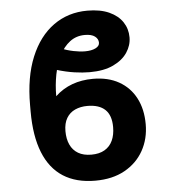

<svg xmlns="http://www.w3.org/2000/svg" viewBox="-54 -810 781 869"><g transform="rotate(-5 336.5 -375.0)"><path d="M373.2 -450.3Q441.8 -450.3 491.1 -422.4Q540.5 -394.5 566.9 -343.9Q593.4 -293.3 593.4 -225.1Q593.4 -158.4 563.7 -105.3Q534.1 -52.2 478.3 -21.1Q422.6 9.9 344.5 9.9Q257.5 9.9 198.5 -27.9Q139.6 -65.7 109.6 -140.8Q79.5 -215.9 79.5 -327.1V-356.5Q79.5 -484 116.8 -574.2Q154.1 -664.4 220.7 -712.2Q287.3 -759.9 374.6 -759.9Q433.2 -759.9 473.4 -741.8Q513.5 -723.7 534.1 -692.8Q554.7 -661.9 554.7 -622.9Q554.7 -587 533.4 -554.7Q512.1 -522.4 469.3 -502Q426.5 -481.5 361.2 -481.5Q329.9 -481.5 292.6 -486.9Q255.3 -492.2 210.6 -505.7L241.1 -600.1Q267.8 -589.1 296.5 -583.3Q325.3 -577.4 348.7 -577.4Q378.2 -577.4 396.5 -586.5Q414.8 -595.5 414.8 -610.8Q414.8 -628.2 399.5 -639.7Q384.2 -651.3 354 -651.3Q315 -651.3 286 -629.3Q257.1 -607.2 238.3 -569.8Q219.5 -532.3 210.2 -484.9Q201 -437.5 201 -386.4Q235.4 -418.7 278.6 -434.5Q321.7 -450.3 373.2 -450.3ZM337.4 -330.3Q306.1 -330.3 281.4 -319.1Q256.7 -307.9 242.7 -284.4Q228.7 -261 228.7 -225.1Q228.7 -189.3 240.8 -163.4Q252.8 -137.4 276.8 -123.2Q300.8 -109 336.6 -109Q372.9 -109 397 -123.2Q421.2 -137.4 433.2 -163.4Q445.3 -189.3 445.3 -225.1Q445.3 -278.4 418 -304.3Q390.6 -330.3 337.4 -330.3Z"/></g></svg>

Font: InterMG
Style: Bold
Weight: 700
Designer: Rasmus Andersson
Foundry: rsms
Version: Version 3.019;December 26, 2023;FontCreator 15.0.0.2955 64-b